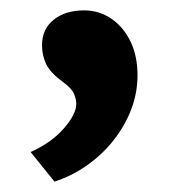

<svg xmlns="http://www.w3.org/2000/svg" viewBox="-20 -150 327 370"><path d="M39 143Q79 125 103 97.5Q127 70 127 50Q127 41 122.5 30.5Q118 20 100 7Q77 -10 69 -26.5Q61 -43 61 -63Q61 -94 83.5 -112Q106 -130 142 -130Q171 -130 194.5 -114Q218 -98 231.5 -70Q245 -42 245 -5Q245 29 233 60.5Q221 92 199.5 119.5Q178 147 148.5 168Q119 189 85 200Z"/></svg>

Font: Our Lexend
Style: Bold
Weight: 700
Designer: Bonnie Shaver-Troup, Thomas Jockin
Foundry: Lexend
Version: Version 1.007